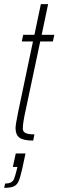

<svg xmlns="http://www.w3.org/2000/svg" viewBox="-44 -678 282 926"><path d="M31 -60Q31 -77 44 -140L115 -478H61L68 -510H122L153 -658H188L157 -510H218L211 -478H150L79 -143Q66 -85 66 -57Q66 -44 78 -37Q90 -30 122 -30L116 0Q69 0 50 -14Q31 -28 31 -60ZM36 144 40 127H18L32 62H79L63 137Q54 177 46 195.5Q38 214 22.5 221Q7 228 -24 228L-19 207Q0 207 10 201Q20 195 24.5 183Q29 171 36 144Z"/></svg>

Font: Saira Ultra Condensed Thin
Style: Italic
Weight: 100
Width: 1
Italic angle: -12°
Designer: Hector Gatti with collaboration of the Omnibus-Type team
Foundry: Omnibus-Type
Version: Version 1.001; ttfautohint (v1.8)